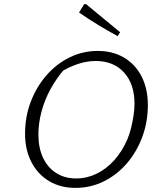

<svg xmlns="http://www.w3.org/2000/svg" viewBox="-20 -907 786 935"><path d="M347 8Q274 8 219 -25Q164 -58 133 -117.5Q102 -177 102 -256Q102 -339 130 -412Q158 -485 206.5 -540.5Q255 -596 319 -627.5Q383 -659 456 -659Q529 -659 584 -626.5Q639 -594 669.5 -534.5Q700 -475 700 -396Q700 -312 672.5 -239Q645 -166 597 -110.5Q549 -55 485 -23.5Q421 8 347 8ZM351 -38Q403 -38 450.5 -61Q498 -84 536.5 -127Q575 -170 600 -228Q611 -254 618.5 -284.5Q626 -315 630.5 -345.5Q635 -376 635 -401Q635 -498 584 -554Q533 -610 446 -610Q403 -610 358 -595Q313 -580 271 -553L295 -572Q255 -526 226 -473Q197 -420 182 -363Q167 -306 167 -252Q167 -187 189.5 -139Q212 -91 253.5 -64.5Q295 -38 351 -38ZM553 -731Q503 -758 456.5 -786.5Q410 -815 365 -846L390 -887H399L565 -750Z"/></svg>

Font: Piazzolla Thin ExtraLight
Style: Italic
Weight: 250
Italic angle: -11.3°
Version: Version 2.005